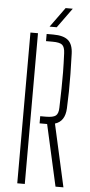

<svg xmlns="http://www.w3.org/2000/svg" viewBox="-62 -980 475 1015"><g transform="rotate(5 175.5 -472.5)"><path d="M273 0 200 -326H160V-364H190Q228.5 -364 242.5 -375.2Q256.5 -386.5 257 -418Q258.5 -475 259.5 -518.8Q260.5 -562.5 260 -606.2Q259.5 -650 257 -707Q255.5 -739.5 242 -750.8Q228.5 -762 191 -762H156V-800H191Q246 -800 270.8 -778.2Q295.5 -756.5 297 -707Q299 -649 299.8 -600.2Q300.5 -551.5 299.8 -507.2Q299 -463 297 -418Q294 -348 241 -332L315 0ZM70 0V-800H110V0ZM168 -840 244 -945H282L206 -840Z"/></g></svg>

Font: Big Shoulders Stencil Text Thin Thin
Style: Regular
Weight: 250
Version: Version 2.001